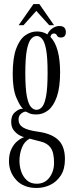

<svg xmlns="http://www.w3.org/2000/svg" viewBox="-20 -683 362 952"><path d="M162 249Q96.5 249 60.5 209.5Q24.5 170 24.5 116Q24.5 79.5 37 54.8Q49.5 30 67 16Q84.5 2 99.5 -3Q92.5 -4 77.2 -12Q62 -20 48.8 -36.2Q35.5 -52.5 35.5 -79Q35.5 -110.5 54.2 -126.5Q73 -142.5 87 -143.5Q93.5 -144 94.5 -143Q79.5 -156 61.2 -198.5Q43 -241 43 -316Q43 -395.5 60.2 -441.8Q77.5 -488 105 -507.5Q132.5 -527 163.5 -527Q192.5 -527 215 -512.5Q223 -531 239.8 -542.5Q256.5 -554 274.5 -554Q306.5 -554 306.5 -524Q306.5 -497 281.5 -497Q267 -497 262.5 -507Q258 -517 247 -517Q233.5 -517 230 -500Q254 -475.5 266 -430.8Q278 -386 278 -325.5Q278 -249.5 261.8 -203.2Q245.5 -157 219 -136.2Q192.5 -115.5 161 -115.5Q138 -115.5 125.5 -121.2Q113 -127 111 -128.5Q109.5 -129.5 107 -129.5Q97.5 -129.5 84.8 -119.5Q72 -109.5 72 -90Q72 -65 94.2 -51Q116.5 -37 171.5 -29.5Q237.5 -20 269.8 11.8Q302 43.5 302 106.5Q302 155.5 281.5 187Q261 218.5 229 233.8Q197 249 162 249ZM161 -138.5Q176 -138.5 188.5 -152.5Q201 -166.5 208.5 -206.2Q216 -246 216 -323.5Q216 -397.5 208.8 -436.5Q201.5 -475.5 189.2 -490Q177 -504.5 162.5 -504.5Q147 -504.5 134 -489.8Q121 -475 113.2 -435.5Q105.5 -396 105.5 -320.5Q105.5 -244.5 113.2 -205.2Q121 -166 133.8 -152.2Q146.5 -138.5 161 -138.5ZM162 228Q202 228 225 197.5Q248 167 248 124Q248 73.5 231.5 50Q215 26.5 181 18.5Q162 14 147.8 10Q133.5 6 127 4.5Q100.5 18.5 88.5 49.5Q76.5 80.5 76.5 114.5Q76.5 141.5 85.2 167.5Q94 193.5 113 210.8Q132 228 162 228ZM72.5 -558 146 -663H175L248 -558H224L160 -629L96.5 -558Z"/></svg>

Font: Imbue 50pt Light
Style: Regular
Weight: 300
Designer: Tyler Finck
Foundry: Etcetera Type Company
Version: Version 1.102; ttfautohint (v1.8.3)